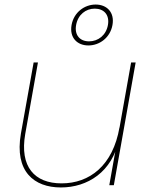

<svg xmlns="http://www.w3.org/2000/svg" viewBox="-20 -815 654 845"><path d="M577 -540H557L461 0H481ZM147 -540H128L72 -227C43 -60 130 10 248 10C365 10 474 -58 504 -202L506 -255C477 -86 374 -8 251 -8C132 -8 66 -81 91 -225ZM295 -705C285 -649 320 -615 369 -615C418 -615 465 -649 475 -705C485 -761 450 -795 401 -795C352 -795 305 -761 295 -705ZM455 -705C447 -660 412 -633 372 -633C332 -633 307 -660 315 -705C323 -750 357 -777 397 -777C437 -777 463 -750 455 -705Z"/></svg>

Font: Poppins Devanagari Thin
Style: Italic
Weight: 100
Italic angle: -10°
Designer: Ninad Kale (Devanagari), Jonny Pinhorn (Latin)
Foundry: Indian Type Foundry
Version: 4.005